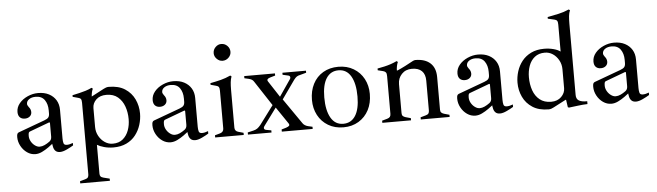

<svg xmlns="http://www.w3.org/2000/svg" viewBox="-55 -937 4833 1412"><g transform="rotate(-5 2362.0 -230.5)"><path d="M177 7Q144 7 116 -12.5Q88 -32 71 -63.5Q54 -95 54 -129Q54 -146 57.5 -153Q61 -160 68 -163L264 -235Q286 -243 294 -253.5Q302 -264 302 -283V-306Q302 -352 280.5 -382.5Q259 -413 214 -413Q185 -413 166 -400Q147 -387 147 -366Q147 -360 150.5 -354Q154 -348 158 -342Q165 -334 169 -324.5Q173 -315 173 -304Q173 -284 158.5 -272Q144 -260 122 -260Q99 -260 85.5 -273.5Q72 -287 72 -313Q72 -348 95.5 -376.5Q119 -405 157 -422Q195 -439 234 -439Q281 -439 314.5 -421.5Q348 -404 366.5 -373.5Q385 -343 385 -302V-90Q385 -70 389 -55.5Q393 -41 413 -41Q433 -41 458 -51V-33Q439 -21 409.5 -7Q380 7 359 7Q338 7 326.5 -3.5Q315 -14 310.5 -32Q306 -50 305 -73V-85L321 -69Q300 -52 275.5 -34.5Q251 -17 226 -5Q201 7 177 7ZM213 -45Q231 -45 249.5 -53.5Q268 -62 287 -76Q303 -88 303 -111V-211Q303 -214 300.5 -216Q298 -218 295 -216L150 -162Q144 -160 141.5 -153Q139 -146 139 -130Q139 -109 150 -89.5Q161 -70 178.5 -57.5Q196 -45 213 -45Z M486 250V234L525 223Q540 219 545.5 211Q551 203 551 189V-339Q551 -359 545.5 -367Q540 -375 526 -378L486 -389V-401Q514 -407 538 -412.5Q562 -418 584.5 -425Q607 -432 630 -443L639 -436Q634 -426 630.5 -411Q627 -396 626 -380H628L719 -428Q726 -432 736 -435.5Q746 -439 756 -439Q829 -439 876 -408.5Q923 -378 946 -329Q969 -280 969 -224Q969 -182 956 -140.5Q943 -99 916.5 -65Q890 -31 849 -11.5Q808 8 753 8Q717 8 684.5 -1Q652 -10 633 -22V191Q633 204 639 211.5Q645 219 661 223L705 234V250ZM750 -20Q796 -20 825 -44.5Q854 -69 868 -107.5Q882 -146 882 -190Q882 -240 866.5 -283.5Q851 -327 818.5 -354.5Q786 -382 734 -382Q686 -382 658.5 -355.5Q631 -329 631 -293V-154Q631 -117 648 -86.5Q665 -56 692 -38Q719 -20 750 -20Z M1175 7Q1142 7 1114 -12.5Q1086 -32 1069 -63.5Q1052 -95 1052 -129Q1052 -146 1055.5 -153Q1059 -160 1066 -163L1262 -235Q1284 -243 1292 -253.5Q1300 -264 1300 -283V-306Q1300 -352 1278.5 -382.5Q1257 -413 1212 -413Q1183 -413 1164 -400Q1145 -387 1145 -366Q1145 -360 1148.5 -354Q1152 -348 1156 -342Q1163 -334 1167 -324.5Q1171 -315 1171 -304Q1171 -284 1156.5 -272Q1142 -260 1120 -260Q1097 -260 1083.5 -273.5Q1070 -287 1070 -313Q1070 -348 1093.5 -376.5Q1117 -405 1155 -422Q1193 -439 1232 -439Q1279 -439 1312.5 -421.5Q1346 -404 1364.5 -373.5Q1383 -343 1383 -302V-90Q1383 -70 1387 -55.5Q1391 -41 1411 -41Q1431 -41 1456 -51V-33Q1437 -21 1407.5 -7Q1378 7 1357 7Q1336 7 1324.5 -3.5Q1313 -14 1308.5 -32Q1304 -50 1303 -73V-85L1319 -69Q1298 -52 1273.5 -34.5Q1249 -17 1224 -5Q1199 7 1175 7ZM1211 -45Q1229 -45 1247.5 -53.5Q1266 -62 1285 -76Q1301 -88 1301 -111V-211Q1301 -214 1298.5 -216Q1296 -218 1293 -216L1148 -162Q1142 -160 1139.5 -153Q1137 -146 1137 -130Q1137 -109 1148 -89.5Q1159 -70 1176.5 -57.5Q1194 -45 1211 -45Z M1504 0V-16L1543 -27Q1569 -35 1569 -61V-339Q1569 -359 1563.5 -367Q1558 -375 1544 -378L1504 -389V-401Q1546 -409 1582 -418Q1618 -427 1654 -444L1663 -437Q1656 -418 1653.5 -395Q1651 -372 1651 -339V-59Q1651 -46 1658 -38Q1665 -30 1676 -27L1715 -16V0ZM1608 -557Q1584 -557 1565.5 -575.5Q1547 -594 1547 -618Q1547 -644 1565.5 -662.5Q1584 -681 1608 -681Q1634 -681 1652.5 -662.5Q1671 -644 1671 -618Q1671 -594 1652.5 -575.5Q1634 -557 1608 -557Z M1746 0V-16L1789 -26Q1806 -30 1817.5 -38Q1829 -46 1843 -63L1957 -216L1956 -184L1825 -384Q1819 -394 1809.5 -399.5Q1800 -405 1787 -408L1756 -415V-431H1983V-415L1945 -404Q1931 -400 1926 -393.5Q1921 -387 1926 -378L2022 -231L1984 -226L2086 -375Q2095 -386 2092.5 -395.5Q2090 -405 2078 -407L2038 -416V-431H2212V-416L2172 -405Q2152 -401 2142 -394.5Q2132 -388 2120 -372L2009 -215L2016 -246L2153 -48Q2159 -39 2169.5 -32.5Q2180 -26 2193 -23L2224 -16V0H1996V-16L2030 -26Q2048 -32 2053 -38.5Q2058 -45 2051 -56L1950 -205H1985L1876 -57Q1866 -46 1867 -36Q1868 -26 1882 -23L1920 -16V0Z M2451 8Q2387 8 2338.5 -21Q2290 -50 2263.5 -100Q2237 -150 2237 -212Q2237 -279 2263.5 -330.5Q2290 -382 2338.5 -410.5Q2387 -439 2451 -439Q2515 -439 2563.5 -410Q2612 -381 2638.5 -331.5Q2665 -282 2665 -220Q2665 -153 2638.5 -102Q2612 -51 2563.5 -21.5Q2515 8 2451 8ZM2452 -18Q2510 -18 2541.5 -67Q2573 -116 2573 -209Q2573 -305 2541.5 -359Q2510 -413 2450 -413Q2392 -413 2360.5 -364.5Q2329 -316 2329 -223Q2329 -127 2360.5 -72.5Q2392 -18 2452 -18Z M3022 0V-16L3061 -27Q3076 -31 3081.5 -39Q3087 -47 3087 -61V-281Q3087 -328 3062 -352.5Q3037 -377 2989 -377Q2942 -377 2913.5 -346.5Q2885 -316 2885 -273L2861 -374H2883Q2909 -385 2942 -402Q2975 -419 3002 -434Q3012 -439 3020 -439Q3091 -439 3130 -403.5Q3169 -368 3169 -300V-59Q3169 -45 3176 -38Q3183 -31 3196 -27L3235 -16V0ZM2738 0V-16L2777 -27Q2791 -31 2797 -39Q2803 -47 2803 -61V-338Q2803 -358 2797.5 -366Q2792 -374 2778 -378L2738 -388V-401Q2766 -406 2790 -411.5Q2814 -417 2836.5 -424.5Q2859 -432 2882 -443L2891 -436Q2885 -424 2881.5 -406Q2878 -388 2878 -371V-361L2885 -344V-59Q2885 -45 2891.5 -38Q2898 -31 2911 -27L2950 -16V0Z M3425 7Q3392 7 3364 -12.5Q3336 -32 3319 -63.5Q3302 -95 3302 -129Q3302 -146 3305.5 -153Q3309 -160 3316 -163L3512 -235Q3534 -243 3542 -253.5Q3550 -264 3550 -283V-306Q3550 -352 3528.5 -382.5Q3507 -413 3462 -413Q3433 -413 3414 -400Q3395 -387 3395 -366Q3395 -360 3398.5 -354Q3402 -348 3406 -342Q3413 -334 3417 -324.5Q3421 -315 3421 -304Q3421 -284 3406.5 -272Q3392 -260 3370 -260Q3347 -260 3333.5 -273.5Q3320 -287 3320 -313Q3320 -348 3343.5 -376.5Q3367 -405 3405 -422Q3443 -439 3482 -439Q3529 -439 3562.5 -421.5Q3596 -404 3614.5 -373.5Q3633 -343 3633 -302V-90Q3633 -70 3637 -55.5Q3641 -41 3661 -41Q3681 -41 3706 -51V-33Q3687 -21 3657.5 -7Q3628 7 3607 7Q3586 7 3574.5 -3.5Q3563 -14 3558.5 -32Q3554 -50 3553 -73V-85L3569 -69Q3548 -52 3523.5 -34.5Q3499 -17 3474 -5Q3449 7 3425 7ZM3461 -45Q3479 -45 3497.5 -53.5Q3516 -62 3535 -76Q3551 -88 3551 -111V-211Q3551 -214 3548.5 -216Q3546 -218 3543 -216L3398 -162Q3392 -160 3389.5 -153Q3387 -146 3387 -130Q3387 -109 3398 -89.5Q3409 -70 3426.5 -57.5Q3444 -45 3461 -45Z M3966 8Q3894 8 3847 -22.5Q3800 -53 3777 -102Q3754 -151 3754 -207Q3754 -249 3767 -290.5Q3780 -332 3806.5 -365.5Q3833 -399 3874 -419Q3915 -439 3970 -439Q4007 -439 4039 -430.5Q4071 -422 4090 -408V-607Q4090 -627 4084.5 -635Q4079 -643 4065 -646L4017 -657V-669Q4060 -677 4100 -686Q4140 -695 4176 -711L4185 -705Q4177 -686 4174.5 -662.5Q4172 -639 4172 -607V-80Q4172 -50 4192.5 -38Q4213 -26 4253 -27V-6Q4218 -5 4184.5 -0.5Q4151 4 4115 8L4107 4L4099 -51H4095L4003 -3Q3996 1 3986 4.5Q3976 8 3966 8ZM3989 -46Q4036 -46 4064 -74Q4092 -102 4092 -137V-277Q4092 -314 4075 -344.5Q4058 -375 4031.5 -392.5Q4005 -410 3973 -410Q3928 -410 3898.5 -386.5Q3869 -363 3855 -324Q3841 -285 3841 -240Q3841 -187 3856.5 -143Q3872 -99 3905 -72.5Q3938 -46 3989 -46Z M4429 7Q4396 7 4368 -12.5Q4340 -32 4323 -63.5Q4306 -95 4306 -129Q4306 -146 4309.5 -153Q4313 -160 4320 -163L4516 -235Q4538 -243 4546 -253.5Q4554 -264 4554 -283V-306Q4554 -352 4532.5 -382.5Q4511 -413 4466 -413Q4437 -413 4418 -400Q4399 -387 4399 -366Q4399 -360 4402.5 -354Q4406 -348 4410 -342Q4417 -334 4421 -324.5Q4425 -315 4425 -304Q4425 -284 4410.5 -272Q4396 -260 4374 -260Q4351 -260 4337.5 -273.5Q4324 -287 4324 -313Q4324 -348 4347.5 -376.5Q4371 -405 4409 -422Q4447 -439 4486 -439Q4533 -439 4566.5 -421.5Q4600 -404 4618.5 -373.5Q4637 -343 4637 -302V-90Q4637 -70 4641 -55.5Q4645 -41 4665 -41Q4685 -41 4710 -51V-33Q4691 -21 4661.5 -7Q4632 7 4611 7Q4590 7 4578.5 -3.5Q4567 -14 4562.5 -32Q4558 -50 4557 -73V-85L4573 -69Q4552 -52 4527.5 -34.5Q4503 -17 4478 -5Q4453 7 4429 7ZM4465 -45Q4483 -45 4501.5 -53.5Q4520 -62 4539 -76Q4555 -88 4555 -111V-211Q4555 -214 4552.5 -216Q4550 -218 4547 -216L4402 -162Q4396 -160 4393.5 -153Q4391 -146 4391 -130Q4391 -109 4402 -89.5Q4413 -70 4430.5 -57.5Q4448 -45 4465 -45Z"/></g></svg>

Font: Ibarra Real Nova Medium
Style: Regular
Weight: 500
Designer: Jose Maria Ribagorda & Octavio Pardo
Foundry: Jose Maria Ribagorda
Version: Version 2.000